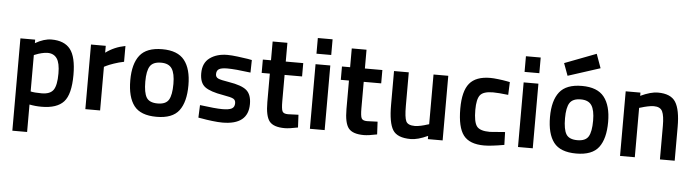

<svg xmlns="http://www.w3.org/2000/svg" viewBox="-54 -1015 5346 1477"><g transform="rotate(5 2618.5 -276.5)"><path d="M74 214V-499H188V-472Q256 -511 313 -511Q413 -511 459 -452Q505 -393 505 -255Q505 -104 452.5 -46.5Q400 11 281 11Q233 11 188 2V214ZM292 -406Q272 -406 246 -399.5Q220 -393 204 -386L188 -380V-99Q216 -92 273 -92Q339 -92 364 -128Q389 -164 389 -255Q389 -336 364.5 -371Q340 -406 292 -406Z M619 0V-499H733V-446Q799 -495 884 -511V-389Q844 -381 806.5 -368Q769 -355 751 -346L733 -337V0Z M1169 -511Q1288 -511 1340.5 -444.5Q1393 -378 1393 -252Q1393 -123 1342.5 -56Q1292 11 1169 11Q1046 11 995 -55.5Q944 -122 944 -252Q944 -379 996 -445Q1048 -511 1169 -511ZM1169 -92Q1232 -92 1254.5 -129.5Q1277 -167 1277 -252Q1277 -333 1252.5 -370Q1228 -407 1169 -407Q1107 -407 1083.5 -371Q1060 -335 1060 -252Q1060 -166 1082.5 -129Q1105 -92 1169 -92Z M1862 -488 1860 -391Q1740 -407 1680 -407Q1635 -407 1616 -395.5Q1597 -384 1597 -356Q1597 -333 1617 -323.5Q1637 -314 1701 -304Q1801 -288 1839 -255Q1877 -222 1877 -149Q1877 11 1678 11Q1646 11 1599.5 5.5Q1553 0 1522 -6L1491 -11L1495 -108Q1616 -92 1667 -92Q1720 -92 1741.5 -104Q1763 -116 1763 -146Q1763 -170 1745 -180Q1727 -190 1667 -200Q1565 -217 1524 -248Q1483 -279 1483 -353Q1483 -433 1536.5 -472Q1590 -511 1672 -511Q1704 -511 1751.5 -505Q1799 -499 1831 -494Z M2258 -396H2123V-192Q2123 -135 2131.5 -116Q2140 -97 2175 -97L2256 -100L2261 -2Q2194 12 2159 12Q2073 12 2041 -28Q2009 -68 2009 -176V-396H1946V-499H2009V-644H2123V-499H2258Z M2353 0V-499H2467V0ZM2353 -580V-701H2467V-580Z M2869 -396H2734V-192Q2734 -135 2742.5 -116Q2751 -97 2786 -97L2867 -100L2872 -2Q2805 12 2770 12Q2684 12 2652 -28Q2620 -68 2620 -176V-396H2557V-499H2620V-644H2734V-499H2869Z M3264 -499H3378V0H3264V-25Q3186 11 3132 11Q3028 11 2993.5 -44.5Q2959 -100 2959 -238V-499H3073V-239Q3073 -152 3087 -122Q3101 -92 3155 -92Q3175 -92 3202 -98Q3229 -104 3246 -110L3264 -115Z M3702 -511Q3726 -511 3764 -506.5Q3802 -502 3828 -497L3854 -492L3850 -393Q3771 -402 3733 -402Q3658 -402 3633 -370.5Q3608 -339 3608 -256Q3608 -163 3632.5 -130Q3657 -97 3734 -97L3851 -106L3854 -7Q3752 11 3699 11Q3586 11 3539 -50.5Q3492 -112 3492 -256Q3492 -391 3541.5 -451Q3591 -511 3702 -511Z M3960 0V-499H4074V0ZM3960 -580V-701H4074V-580Z M4410 -511Q4529 -511 4581.5 -444.5Q4634 -378 4634 -252Q4634 -123 4583.5 -56Q4533 11 4410 11Q4287 11 4236 -55.5Q4185 -122 4185 -252Q4185 -379 4237 -445Q4289 -511 4410 -511ZM4410 -92Q4473 -92 4495.5 -129.5Q4518 -167 4518 -252Q4518 -333 4493.5 -370Q4469 -407 4410 -407Q4348 -407 4324.5 -371Q4301 -335 4301 -252Q4301 -166 4323.5 -129Q4346 -92 4410 -92ZM4257 -674 4501 -767 4540 -659 4292 -579Z M4862 0H4748V-499H4862V-474Q4941 -511 4996 -511Q5096 -511 5133 -452.5Q5170 -394 5170 -261V0H5056V-260Q5056 -337 5040 -370.5Q5024 -404 4974 -404Q4954 -404 4926 -398Q4898 -392 4880 -386L4862 -381Z"/></g></svg>

Font: TitilliumText22L Rg
Style: Bold
Weight: 700
Designer: Campivisivi
Foundry: Campivisivi
Version: 1.000